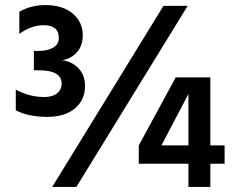

<svg xmlns="http://www.w3.org/2000/svg" viewBox="-20 -734 926 754"><path d="M280 0H185L622 -711H717ZM314 -396Q314 -342 274.5 -308.5Q235 -275 166 -275Q91 -275 42 -301V-382Q95 -353 154 -353Q186 -353 204 -367.5Q222 -382 222 -406Q222 -458 132 -458H113V-534H131Q167 -534 189 -547Q211 -560 211 -585Q211 -635 151 -635Q103 -635 56 -601V-688Q102 -714 158 -714Q227 -714 266 -680.5Q305 -647 305 -595Q305 -556 283.5 -530.5Q262 -505 225 -497Q262 -493 288 -466Q314 -439 314 -396ZM614 -163H720V-365ZM806 0H720V-91H525V-163L670 -430H806V-163H862V-91H806Z"/></svg>

Font: Hind Madurai SemiBold
Style: Regular
Weight: 600
Designer: Jyotish Sonowal
Foundry: Indian Type Foundry
Version: Version 1.001;PS 1.0;hotconv 1.0.86;makeotf.lib2.5.63406; tt